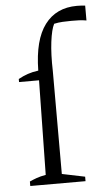

<svg xmlns="http://www.w3.org/2000/svg" viewBox="-53 -775 446 810"><g transform="rotate(-5 169.5 -370.0)"><path d="M33 -441V-454Q53 -465 73.5 -472Q94 -479 118 -482Q119 -548 131.5 -596Q144 -644 168 -676Q192 -708 226 -724Q260 -740 304 -740Q312 -740 321 -739.5Q330 -739 339 -738V-675Q323 -678 307 -678.5Q291 -679 275 -679Q257 -679 238.5 -678Q220 -677 202 -673Q190 -650 183.5 -598Q177 -546 179 -475V-441ZM179 -461V-39L276 -19V0H42V-19Q55 -25 71.5 -31Q88 -37 111 -41L118 -461Z"/></g></svg>

Font: Piazzolla 24pt Light
Style: Regular
Weight: 300
Designer: Juan Pablo del Peral
Foundry: Huerta Tipografica
Version: Version 2.005